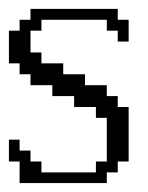

<svg xmlns="http://www.w3.org/2000/svg" viewBox="-20 -410 332 430"><path d="M23.9 0V-48.3H0V-97.2H23.9V-72.8H48.3V-48.3H72.8V-23.9H194.8V-48.3H219.2V-146H194.8V-170.4H146V-194.8H97.2V-219.2H48.3V-243.7H23.9V-268.1H0V-341.3H23.9V-365.7H48.3V-390.1H243.7V-365.7H268.1V-316.9H243.7V-341.3H219.2V-365.7H72.8V-341.3H48.3V-292.5H72.8V-268.1H121.6V-243.7H170.4V-219.2H219.2V-194.8H243.7V-170.4H268.1V-48.3H243.7V-23.9H219.2V0Z"/></svg>

Font: FS Mondwest Regular
Style: Regular
Weight: 400
Designer: NZWStudios2024
Foundry: https://fontstruct.com
Version: Version 1.0